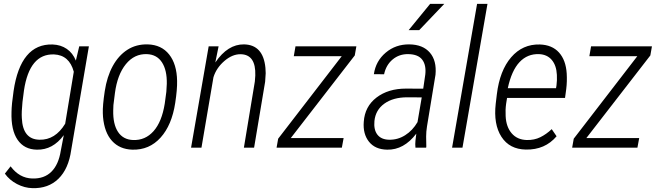

<svg xmlns="http://www.w3.org/2000/svg" viewBox="-20 -770 3432 1001"><path d="M253.9 -538.1Q296.9 -536.6 328.1 -515.1Q359.4 -493.7 375.5 -454.1L393.1 -528.3H443.4L351.1 12.7Q337.4 110.4 284.7 161.9Q231.9 213.4 148.9 210.9Q107.9 210 68.6 189.5Q29.3 168.9 5.4 135.3L35.2 97.2Q81.1 158.7 147.9 160.6Q210.4 162.6 248 125.2Q285.6 87.9 296.9 15.6L312.5 -65.4Q255.4 12.2 172.4 10.3Q106.4 9.3 71.8 -41Q37.1 -91.3 40 -186Q40.5 -226.1 50.8 -295.4Q68.8 -418.5 119.6 -479.5Q170.4 -540.5 253.9 -538.1ZM97.2 -238.3Q91.8 -185.5 93.8 -154.8Q98.6 -43 186 -41.5Q268.1 -39.6 319.8 -125L364.7 -396Q341.3 -482.9 261.7 -486.3Q133.8 -490.7 105 -298.8Z M750 -538.6Q821.8 -536.6 861.8 -486.1Q901.9 -435.5 903.3 -348.1Q904.3 -303.7 893.6 -233.9Q876 -117.7 817.1 -52.5Q758.3 12.7 669.9 10.3Q604 8.3 564.2 -35.2Q524.4 -78.6 517.1 -160.2L516.1 -179.7Q514.6 -219.2 526.1 -294.7Q537.6 -370.1 567.6 -425.3Q597.7 -480.5 643.8 -510.3Q689.9 -540 750 -538.6ZM570.3 -194.3Q568.8 -122.1 595.5 -82Q622.1 -42 673.8 -40Q737.3 -37.6 780.5 -86.2Q823.7 -134.8 838.9 -229.5L847.2 -291.5L849.6 -333Q851.1 -403.8 824.5 -444.8Q797.9 -485.8 746.1 -487.8Q680.7 -490.2 636.2 -435.5Q591.8 -380.9 579.1 -284.2L571.3 -222.2Z M1119.6 -528.3 1102.5 -444.3Q1167.5 -540 1252.4 -538.6Q1352.1 -536.6 1363.8 -416.5L1365.2 -388.2L1362.3 -343.8L1304.7 0H1251.5L1308.6 -344.7L1311 -376.5Q1314.5 -485.4 1235.4 -487.3Q1191.9 -488.3 1149.9 -452.1Q1107.9 -416 1092.8 -367.2L1030.3 0H976.1L1067.9 -528.3Z M1496.1 -50.3H1771.5L1762.2 0H1421.9L1430.2 -46.9L1761.7 -477.1H1511.7L1520.5 -528.3H1837.9L1829.6 -481Z M2146 0Q2144 -18.6 2146 -36.6L2150.4 -73.2Q2085.4 12.2 1998.5 10.3Q1936 9.3 1903.8 -31Q1871.6 -71.3 1876.5 -134.8Q1881.8 -214.8 1942.9 -261.5Q2003.9 -308.1 2096.7 -308.1L2186.5 -307.6L2197.3 -381.8Q2202.6 -430.7 2181.4 -458.7Q2160.2 -486.8 2109.4 -487.8Q2061.5 -488.8 2027.1 -460Q1992.7 -431.2 1982.4 -382.8L1929.2 -383.3Q1939 -451.7 1991 -495.6Q2043 -539.6 2114.7 -538.6Q2185.1 -537.6 2221.2 -495.6Q2257.3 -453.6 2250.5 -380.4L2206.1 -110.8Q2201.7 -83.5 2201.7 -58.1L2202.6 -5.9L2201.7 0ZM2008.3 -41.5Q2053.7 -40.5 2092.5 -65.2Q2131.3 -89.8 2156.7 -133.3L2178.7 -262.2L2103.5 -262.7Q2029.8 -262.7 1983.9 -229.7Q1938 -196.8 1932.1 -139.2Q1927.7 -93.8 1947.5 -68.1Q1967.3 -42.5 2008.3 -41.5ZM2222.7 -750H2296.4L2165.5 -612.8H2110.4Z M2391.1 0H2336.9L2467.3 -750H2521.5Z M2721.7 9.8Q2636.2 8.3 2594.2 -56.9Q2552.2 -122.1 2564.5 -229.5L2570.3 -278.3Q2585.4 -402.3 2645 -471.4Q2704.6 -540.5 2794.4 -538.1Q2858.4 -536.1 2894.3 -496.3Q2930.2 -456.5 2934.6 -386.7Q2937 -345.2 2932.1 -305.7L2925.8 -259.3H2623.5L2618.7 -229Q2614.3 -197.8 2616.2 -165Q2618.7 -108.9 2647.5 -75.2Q2676.3 -41.5 2726.1 -40Q2765.6 -39.1 2797.1 -54.7Q2828.6 -70.3 2856.4 -96.7L2881.8 -59.6Q2821.3 11.7 2721.7 9.8ZM2791 -487.8Q2730 -490.2 2688.5 -446Q2647 -401.9 2627.4 -310.1H2878.9L2881.3 -324.7Q2884.8 -351.6 2883.3 -379.9Q2880.9 -428.7 2856.9 -457.3Q2833 -485.8 2791 -487.8Z M3037.1 -50.3H3312.5L3303.2 0H2962.9L2971.2 -46.9L3302.7 -477.1H3052.7L3061.5 -528.3H3378.9L3370.6 -481Z"/></svg>

Font: TypoPRO Roboto
Style: Italic
Weight: 300
Italic angle: -12°
Designer: Google
Version: Version 2.136; 2016